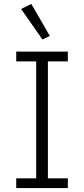

<svg xmlns="http://www.w3.org/2000/svg" viewBox="-20 -962 430 982"><path d="M63 0V-50H165V-648H63V-698H327V-648H225V-50H327V0ZM88 -916 140 -942 235 -778 197 -760Z"/></svg>

Font: IBM Plex Sans Hebrew Light
Style: Regular
Weight: 300
Designer: Mike Abbink, Paul van der Laan, Pieter van Rosmalen, Yanek Iontef
Foundry: Bold Monday
Version: Version 1.2